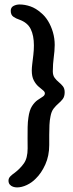

<svg xmlns="http://www.w3.org/2000/svg" viewBox="-20 -654 326 858"><path d="M56 183.5Q47 183.5 38.2 180.5Q29.5 177.5 23.8 170.8Q18 164 18 153Q18 142 26.8 133.5Q35.5 125 46.5 117.5Q69.5 100 86.5 76.5Q103.5 53 103.5 9Q103.5 -10.5 103.2 -35.8Q103 -61 103.5 -85.8Q104 -110.5 107 -129Q111.5 -162 123.2 -180Q135 -198 148.2 -207Q161.5 -216 171 -222Q180.5 -228 180.5 -237Q180.5 -244 171.5 -251Q162.5 -258 151 -268.2Q139.5 -278.5 130.8 -295.2Q122 -312 122 -339Q122 -350.5 124.2 -368.8Q126.5 -387 129 -408.8Q131.5 -430.5 131.5 -451Q131.5 -495.5 117.2 -524.2Q103 -553 67 -566Q51.5 -571 39.8 -579.2Q28 -587.5 28 -605.5Q28 -621 40.5 -627.5Q53 -634 67.5 -634Q91 -634 115.8 -625.5Q140.5 -617 163.5 -596.5Q181 -582.5 194.8 -560Q208.5 -537.5 216.5 -510Q224.5 -482.5 224.5 -453Q224.5 -439 223.2 -425.2Q222 -411.5 220.2 -397.5Q218.5 -383.5 217.2 -368Q216 -352.5 216 -335.5Q216 -317.5 224 -306.5Q232 -295.5 242.5 -287Q253 -278.5 261 -268.5Q269 -258.5 269 -242Q269 -223 260.8 -212Q252.5 -201 241.2 -191.5Q230 -182 219.8 -169Q209.5 -156 205.5 -133Q202 -117 201 -95.5Q200 -74 200 -50.8Q200 -27.5 200 -6Q200 42 182.5 81Q165 120 139.5 144.5Q122.5 162 99.8 172.8Q77 183.5 56 183.5Z"/></svg>

Font: Gluten Thin
Style: Regular
Weight: 400
Version: Version 1.300